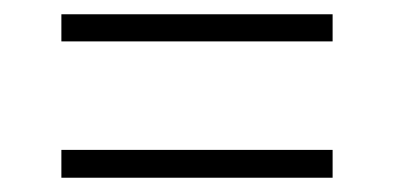

<svg xmlns="http://www.w3.org/2000/svg" viewBox="-20 -387 553 269"><path d="M66 -329V-367H446V-329ZM66 -138V-177H446V-138Z"/></svg>

Font: Saira SemiCondensed ExtraLight
Style: Regular
Weight: 250
Width: 4
Designer: Hector Gatti with collaboration of the Omnibus-Type team
Foundry: Omnibus-Type
Version: Version 1.101